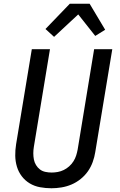

<svg xmlns="http://www.w3.org/2000/svg" viewBox="-20 -998 640 1026"><path d="M255 8Q224 8 194 2.5Q164 -3 139 -18Q114 -33 96.5 -56Q79 -79 70.5 -107Q62 -135 61.5 -165.5Q61 -196 66 -227L150 -735H247L161 -214Q158 -196 158 -179Q158 -162 161 -146Q164 -130 172.5 -116Q181 -102 193.5 -92.5Q206 -83 222.5 -79.5Q239 -76 256 -76Q272 -76 288.5 -79Q305 -82 320.5 -89.5Q336 -97 349.5 -109Q363 -121 372.5 -136Q382 -151 387 -167Q392 -183 395 -199L483 -735H580L489 -185Q485 -159 475.5 -132.5Q466 -106 450 -83Q434 -60 411 -41.5Q388 -23 362 -12Q336 -1 308.5 3.5Q281 8 255 8ZM269 -801 223 -843 353 -978H459L542 -839L489 -806L398 -921Z"/></svg>

Font: Iosevka Custom Medium
Style: Italic
Weight: 500
Italic angle: -9°
Designer: Belleve Invis
Foundry: Belleve Invis
Version: Version 27.0.1